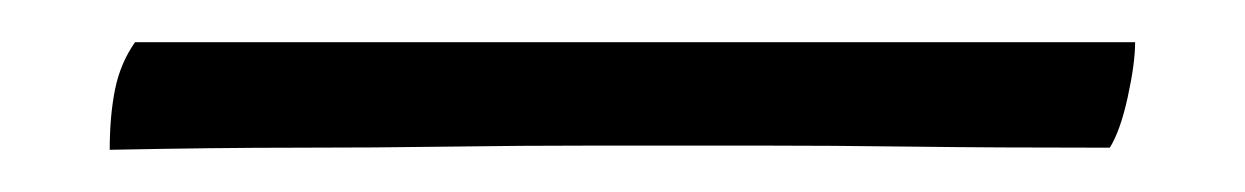

<svg xmlns="http://www.w3.org/2000/svg" viewBox="-20 72 590 91"><path d="M32 143Q32 127 34.5 114.5Q37 102 44 92H518Q518 102 514.5 118Q511 134 506 142Q451 142 412.5 141.5Q374 141 339.5 141Q305 141 263 141Q226 141 192 141.5Q158 142 120 142Q82 142 32 143Z"/></svg>

Font: Vollkorn
Style: Regular
Weight: 400
Designer: Friedrich Althausen
Foundry: Friedrich Althausen
Version: Version 4.104